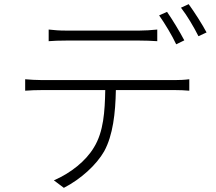

<svg xmlns="http://www.w3.org/2000/svg" viewBox="-20 -863 1040 923"><path d="M866 -669C844 -711 808 -770 783 -806L745 -789C772 -751 808 -691 827 -650ZM651 -668C676 -668 709 -667 736 -665V-721C709 -718 676 -716 651 -716H295C264 -716 241 -718 214 -721V-665C237 -667 264 -668 297 -668ZM183 -478C152 -478 127 -480 101 -482V-427C129 -429 152 -430 183 -430H486C484 -327 478 -230 432 -155C393 -89 320 -31 239 4L287 40C369 -2 444 -71 481 -136C523 -213 535 -319 537 -430H820C842 -430 870 -429 890 -427V-482C867 -479 841 -478 820 -478ZM850 -826C879 -789 912 -733 934 -689L973 -707C953 -745 914 -806 887 -843Z"/></svg>

Font: Noto Sans CJK Light
Style: Regular
Weight: 300
Designer: Ryoko NISHIZUKA (kana & ideographs); Paul D. Hunt (Latin, Greek & Cyrillic); Wenlong ZHANG (bopomofo); Sandoll Communica
Foundry: Adobe Systems Incorporated
Version: Version 1.000;PS 1;hotconv 1.0.78;makeotf.lib2.5.61930